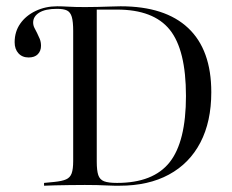

<svg xmlns="http://www.w3.org/2000/svg" viewBox="-20 -591 738 611"><path d="M344.4 0Q334.7 0 320.6 -0.8Q306.5 -1.6 288.7 -2Q271 -2.4 250 -2.4Q225 -2.4 200.4 -2Q175.8 -1.6 155.2 -1.2Q134.7 -0.8 120.2 0V-8.9L153.2 -12.1Q177.4 -14.5 190.3 -20.2Q203.2 -25.8 208.1 -39.5Q212.9 -53.2 212.9 -78.2V-492.7Q212.9 -521.8 208.5 -537.1Q204 -552.4 193.1 -557.7Q182.3 -562.9 161.3 -562.9Q124.2 -562.9 104.8 -550.8Q85.5 -538.7 85.5 -519.4Q85.5 -510.5 89.5 -502.4Q93.5 -494.4 98 -485.9Q102.4 -477.4 106.5 -467.3Q110.5 -457.3 110.5 -445.2Q110.5 -429 100.4 -418.5Q90.3 -408.1 71 -408.1Q50.8 -408.1 38.7 -421.4Q26.6 -434.7 26.6 -456.5Q26.6 -490.3 44.4 -515.7Q62.1 -541.1 93.1 -556Q124.2 -571 162.1 -571Q176.6 -571 197.2 -569.8Q217.7 -568.5 250 -568.5H250.8Q269.4 -568.5 290.7 -569Q312.1 -569.4 331.9 -570.2Q351.6 -571 363.7 -571Q505.6 -571 579 -501.6Q652.4 -432.3 652.4 -297.6Q652.4 -204 617.7 -137.5Q583.1 -71 517.7 -35.5Q452.4 0 360.5 0ZM352.4 -8.9Q467.7 -8.9 519.8 -74.6Q571.8 -140.3 571.8 -285.5Q571.8 -432.3 520.2 -496.4Q468.5 -560.5 352.4 -560.5H287.9V-76.6Q287.9 -48.4 292.7 -33.9Q297.6 -19.4 311.3 -14.1Q325 -8.9 352.4 -8.9Z"/></svg>

Font: Playfair 144pt SemiCondensed Light
Style: Regular
Weight: 300
Width: 4
Designer: Claus Eggers Sørensen
Foundry: Claus Eggers Sørensen
Version: Version 2.203